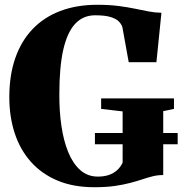

<svg xmlns="http://www.w3.org/2000/svg" viewBox="-20 -773 764 804"><path d="M375 11Q287 11 220.5 -17Q154 -45 109 -95.8Q64 -146.5 41.5 -215.5Q19 -284.5 19 -366Q19 -458 44 -529.8Q69 -601.5 116.5 -651.2Q164 -701 232.5 -727Q301 -753 387.5 -753Q436.5 -753 474.2 -748.2Q512 -743.5 543.2 -737Q574.5 -730.5 601.8 -725.2Q629 -720 656 -719.5L635 -512.5H519L492.5 -659Q489 -671 478.2 -682.5Q467.5 -694 443.8 -701.5Q420 -709 378.5 -709Q328.5 -709 295.2 -673.8Q262 -638.5 245.2 -565.8Q228.5 -493 228.5 -379Q228 -309 237 -246.8Q246 -184.5 265.5 -136.5Q285 -88.5 315.8 -61Q346.5 -33.5 390 -33.5Q415.5 -33.5 435.5 -40.2Q455.5 -47 470.2 -60.2Q485 -73.5 493.5 -92V-306.5L403.5 -317V-361H708.5V-317L663.5 -307.5V-40Q639.5 -40 618.2 -34.5Q597 -29 574.5 -21.5Q552 -14 524.2 -6.8Q496.5 0.5 460.2 5.8Q424 11 375 11ZM377.5 -169V-216H724V-169Z"/></svg>

Font: Merriweather 96pt Black
Style: Regular
Weight: 900
Version: Version 2.100